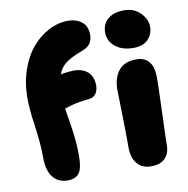

<svg xmlns="http://www.w3.org/2000/svg" viewBox="-85 -872 917 937"><g transform="rotate(-10 374.0 -403.5)"><path d="M604 -601.1Q548.8 -601.1 514.9 -628.9Q481 -656.7 481 -698.2Q481 -741.7 510.7 -765.9Q540.5 -790 589.8 -790Q639.6 -790 670.9 -758.1Q702.1 -726.1 702.1 -689Q702.1 -652.8 677.7 -627Q653.3 -601.1 604 -601.1ZM176.8 -20Q129.9 -20 103.5 -53.2Q77.1 -86.4 77.1 -151.9Q77.1 -221.2 64.5 -307.6Q51.8 -394 51.8 -451.2Q51.8 -524.4 74 -588.4Q96.2 -652.3 132.6 -695.3Q168.9 -738.3 215.8 -762.7Q262.7 -787.1 312 -787.1Q352.5 -787.1 379.9 -765.6Q407.2 -744.1 407.2 -700.2Q407.2 -650.9 359.9 -632.8Q301.3 -611.3 272.9 -590.3Q244.6 -569.3 232.9 -536.1Q274.9 -543 296.9 -543Q342.3 -543 367.7 -519.3Q393.1 -495.6 393.1 -451.2Q393.1 -428.2 381.1 -411.6Q369.1 -395 346.2 -393.1Q279.8 -387.7 224.1 -367.2Q226.6 -349.1 234.1 -305.4Q241.7 -261.7 246.3 -219.5Q251 -177.2 251 -130.9Q251 -67.4 233.4 -43.7Q215.8 -20 176.8 -20ZM590.8 -17.1Q543.5 -17.1 519.8 -47.1Q496.1 -77.1 496.1 -125Q496.1 -214.8 493.7 -298.6Q491.2 -382.3 491.2 -413.1Q491.2 -471.2 519.5 -507.6Q547.9 -543.9 606.9 -543.9Q690.4 -543.9 691.9 -441.9Q692.4 -408.2 687.3 -272.9Q682.1 -137.7 682.1 -106Q682.1 -65.9 659.2 -41.5Q636.2 -17.1 590.8 -17.1Z"/></g></svg>

Font: Shantell Sans Bouncy
Style: Regular
Weight: 800
Designer: Stephen Nixon, Anya Danilova, Shantell Martin
Foundry: Arrow Type
Version: Version 1.006;[9816181b4]